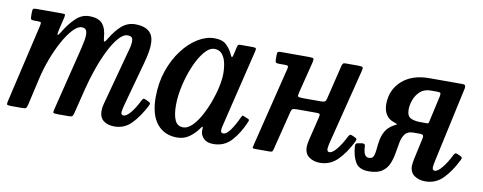

<svg xmlns="http://www.w3.org/2000/svg" viewBox="-52 -758 2508 998"><g transform="rotate(10 1202.0 -259.0)"><path d="M74 -520H205Q221 -520 224.8 -518.2Q228.5 -516.5 225.5 -502.5L209 -433Q203.5 -410 206.8 -406.5Q210 -403 225 -428.5Q250.5 -470.5 281.8 -500.5Q313 -530.5 353 -530.5Q401.5 -530.5 422.5 -506Q443.5 -481.5 446.5 -434Q448 -414.5 452.2 -414Q456.5 -413.5 467.5 -432.5Q494.5 -478.5 525.2 -504.5Q556 -530.5 595.5 -530.5Q662.5 -530.5 684 -489.5Q705.5 -448.5 675.5 -341L610 -102Q608 -95 605.8 -83.2Q603.5 -71.5 603.5 -68Q603.5 -53 616.5 -53Q632.5 -53 653.8 -78.8Q675 -104.5 695 -145Q699.5 -153.5 703 -156.2Q706.5 -159 716 -154.5L730.5 -147.5Q740 -143 741.5 -139.5Q743 -136 737.5 -125Q705 -62.5 668.2 -25.5Q631.5 11.5 580 11.5Q543.5 11.5 521.8 -5.5Q500 -22.5 500 -58.5Q500 -76 506 -96.5L568 -327Q579 -367.5 587.5 -399Q596 -430.5 593.2 -448.8Q590.5 -467 567 -467Q543 -467 518.2 -438.2Q493.5 -409.5 470.5 -363Q447.5 -316.5 428.5 -262Q409.5 -207.5 396.5 -155.5L363 -20.5Q360 -8 355.8 -4Q351.5 0 335 0H278.5Q256.5 0 255 -4.2Q253.5 -8.5 258 -26L333.5 -331Q343.5 -370.5 349.2 -401.2Q355 -432 350.2 -449.5Q345.5 -467 324.5 -467Q302.5 -467 277.5 -440Q252.5 -413 228.2 -369Q204 -325 184 -272Q164 -219 152 -166.5L119 -21.5Q115.5 -8 112 -4Q108.5 0 91 0H35Q12 0 10.5 -5Q9 -10 13.5 -28L108 -434.5Q111.5 -450 109.8 -454Q108 -458 93.5 -458H76.5Q63 -458 58.8 -460.8Q54.5 -463.5 54.5 -477.5V-497Q54.5 -511 57.2 -515.5Q60 -520 74 -520Z M1260.5 -132Q1234.5 -70.5 1197 -29.2Q1159.5 12 1102 12Q1068.5 12 1051.5 -4.5Q1034.5 -21 1033 -42.5Q1032.5 -49.5 1033 -53.5Q1033.5 -57.5 1033.5 -61Q1033.5 -73 1024.5 -60Q1003.5 -29.5 975.2 -9Q947 11.5 910.5 11.5Q842.5 11.5 803.8 -36.2Q765 -84 765 -176Q765 -251.5 787.2 -316Q809.5 -380.5 845.8 -428.5Q882 -476.5 926 -503.5Q970 -530.5 1013.5 -530.5Q1057 -530.5 1078.5 -508.5Q1100 -486.5 1109.5 -464.5Q1115 -450.5 1118.8 -449.8Q1122.5 -449 1126 -464.5L1135.5 -506.5Q1137 -513.5 1140 -516.8Q1143 -520 1152 -520H1215.5Q1231 -520 1233.5 -516.2Q1236 -512.5 1233 -500.5L1132.5 -85Q1130 -75 1130 -65.5Q1130 -51 1143.5 -51Q1160.5 -51 1180.5 -79.2Q1200.5 -107.5 1219.5 -149Q1223 -156.5 1224.8 -158.8Q1226.5 -161 1235 -157.5L1254.5 -149.5Q1262 -146.5 1263 -143.5Q1264 -140.5 1260.5 -132ZM1090 -357Q1090 -388 1083.8 -415.2Q1077.5 -442.5 1062.8 -459.2Q1048 -476 1023 -476Q996.5 -476 970.5 -445Q944.5 -414 923.2 -364.8Q902 -315.5 889 -259.2Q876 -203 876 -153Q876 -103 888.8 -74.5Q901.5 -46 932.5 -46Q955.5 -46 978.5 -68.2Q1001.5 -90.5 1021.5 -126.5Q1041.5 -162.5 1057 -204.2Q1072.5 -246 1081.2 -286.5Q1090 -327 1090 -357Z M1796 -494.5 1696.5 -99Q1695 -93.5 1693 -82.5Q1691 -71.5 1691 -67.5Q1691 -51 1703.5 -51Q1720 -51 1742.5 -79Q1765 -107 1785 -147.5Q1789 -155 1793 -158Q1797 -161 1805.5 -157L1822 -149.5Q1829.5 -146 1830.5 -142Q1831.5 -138 1827.5 -129Q1795.5 -65 1756.8 -26.5Q1718 12 1664.5 12Q1630.5 12 1606.8 -5Q1583 -22 1583 -59Q1583 -66 1584.8 -77Q1586.5 -88 1588.5 -95.5L1619 -221Q1622.5 -235 1618.5 -238Q1614.5 -241 1596.5 -241H1501.5Q1484.5 -241 1478 -238.5Q1471.5 -236 1468 -223L1416 -15.5Q1413.5 -5.5 1410.5 -3Q1407.5 -0.5 1394 -0.5H1322Q1306 -0.5 1307 -5.5Q1308 -10.5 1310.5 -22L1413.5 -439.5Q1416.5 -451 1413.5 -454.5Q1410.5 -458 1397 -458H1366.5Q1353.5 -458 1349.8 -461.5Q1346 -465 1346 -478V-503.5Q1346 -514.5 1350.2 -517.2Q1354.5 -520 1365 -520H1514.5Q1534.5 -520 1537.5 -515.8Q1540.5 -511.5 1536.5 -494.5L1495 -329.5Q1490.5 -312.5 1493.5 -308Q1496.5 -303.5 1519 -303.5H1615Q1630 -303.5 1635.2 -306.8Q1640.5 -310 1643.5 -322L1687.5 -503.5Q1689.5 -511 1692.8 -515.5Q1696 -520 1706.5 -520H1774Q1794 -520 1797.2 -515.8Q1800.5 -511.5 1796 -494.5Z M1829 -104.5Q1828.5 -111 1830.5 -115.8Q1832.5 -120.5 1840.5 -122L1863.5 -126Q1878.5 -127.5 1880 -115.5Q1881 -85 1888.5 -71.2Q1896 -57.5 1911 -57.5Q1929 -57.5 1935 -71.5Q1941 -85.5 1942.8 -107.8Q1944.5 -130 1948.8 -155.5Q1953 -181 1966.2 -205Q1979.5 -229 2009 -245.5Q2022.5 -253 2025 -254.2Q2027.5 -255.5 2008 -262.5Q1980 -271 1965.8 -293.5Q1951.5 -316 1951.5 -348Q1951.5 -424 2004.8 -472Q2058 -520 2148.5 -520H2325.5Q2343 -520 2339.5 -501L2252 -99Q2251 -93.5 2249 -82.5Q2247 -71.5 2247 -67.5Q2247 -51 2259.5 -51Q2275.5 -51 2298.2 -79Q2321 -107 2341 -147.5Q2345 -155 2348.8 -158Q2352.5 -161 2361 -157L2378 -149.5Q2385.5 -146 2386.5 -142Q2387.5 -138 2383 -129Q2351.5 -65 2313 -26.5Q2274.5 12 2220.5 12Q2186.5 12 2162.5 -4.8Q2138.5 -21.5 2138.5 -57Q2138.5 -63.5 2140.5 -74.8Q2142.5 -86 2144 -94L2169 -208.5Q2170.5 -217 2167.5 -222Q2164.5 -227 2148 -227H2116Q2086.5 -227 2073 -209.8Q2059.5 -192.5 2054 -165.5Q2048.5 -138.5 2043.8 -108Q2039 -77.5 2028 -50.2Q2017 -23 1992.2 -5.8Q1967.5 11.5 1921.5 11.5Q1871 11.5 1851.8 -20.5Q1832.5 -52.5 1829 -104.5ZM2218.5 -435.5Q2221.5 -451.5 2217.8 -454.8Q2214 -458 2201 -458H2167.5Q2133.5 -458 2112.2 -439Q2091 -420 2081 -392.8Q2071 -365.5 2071 -341.5Q2071 -307.5 2090.2 -297.2Q2109.5 -287 2143.5 -287H2177.5Q2185.5 -287 2187 -295Z"/></g></svg>

Font: Besley* Narrow Medium
Style: Italic
Weight: 500
Width: 4
Italic angle: -13°
Designer: Owen Earl
Foundry: indestructible type*
Version: Version 3.000; ttfautohint (v1.8.3)